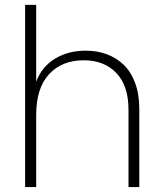

<svg xmlns="http://www.w3.org/2000/svg" viewBox="-20 -760 663 780"><path d="M82 0V-740.2H127V-428.2Q150.4 -489.7 204.1 -522Q257.8 -554.2 328.1 -554.2Q374 -554.2 412.8 -540Q451.7 -525.9 481.7 -497.6Q511.7 -469.2 528.8 -423.3Q545.9 -377.4 545.9 -317.9V0H502V-314.9Q502 -411.6 452.6 -463.4Q403.3 -515.1 319.8 -515.1Q231.9 -515.1 179.4 -458.7Q127 -402.3 127 -293V0Z"/></svg>

Font: SVN-Poppins ExtraLight
Style: Regular
Weight: 200
Designer: Ninad Kale (Devanagari), Jonny Pinhorn (Latin)
Foundry: Indian Type Foundry
Version: Version 3.002 2017